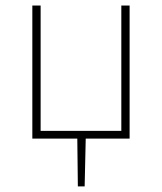

<svg xmlns="http://www.w3.org/2000/svg" viewBox="-20 -498 582 690"><path d="M259.8 171.9 257.8 0H96.2V-478H126V-27.8H416V-478H445.8V0H288.1L284.2 171.9Z"/></svg>

Font: Source Sans 3 ExtraLight
Style: Regular
Weight: 200
Designer: Paul D. Hunt
Foundry: Adobe
Version: Version 3.052;hotconv 1.1.0;makeotfexe 2.6.0